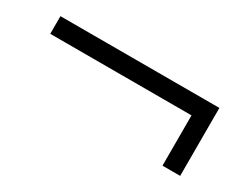

<svg xmlns="http://www.w3.org/2000/svg" viewBox="-44 -587 707 565"><g transform="rotate(30 310.0 -304.5)"><path d="M520 -189V-359.9H40V-419.9H580.1V-189Z"/></g></svg>

Font: Charis SIL
Style: Bold
Weight: 700
Foundry: SIL International
Version: Version 4.112